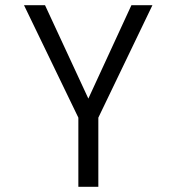

<svg xmlns="http://www.w3.org/2000/svg" viewBox="-20 -720 690 740"><path d="M282 0V-266.5L72.5 -700H153.5L320.5 -340L486.5 -700H567.5L359 -266.5V0Z"/></svg>

Font: Trispace Thin Light
Style: Regular
Weight: 300
Version: Version 1.210